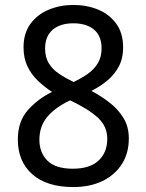

<svg xmlns="http://www.w3.org/2000/svg" viewBox="-20 -745 591 775"><path d="M276 10Q169 10 110.5 -41.5Q52 -93 52 -182Q52 -255 92.5 -300.5Q133 -346 190 -374Q158 -395 132 -420Q106 -445 90.5 -478Q75 -511 75 -554Q75 -611 103 -649Q131 -687 177 -706Q223 -725 276 -725Q331 -725 376.5 -706Q422 -687 449.5 -649Q477 -611 477 -553Q477 -510 460 -477.5Q443 -445 414.5 -421Q386 -397 349 -378Q387 -358 421.5 -331.5Q456 -305 478 -269.5Q500 -234 500 -186Q500 -126 471.5 -82Q443 -38 393 -14Q343 10 276 10ZM274 -64Q343 -64 378 -97Q413 -130 413 -185Q413 -235 375 -270Q337 -305 263 -340Q202 -311 170.5 -273Q139 -235 139 -181Q139 -129 171.5 -96.5Q204 -64 274 -64ZM277 -414Q309 -429 334.5 -447Q360 -465 375 -490Q390 -515 390 -550Q390 -600 359.5 -625.5Q329 -651 275 -651Q241 -651 215.5 -639.5Q190 -628 176 -605.5Q162 -583 162 -550Q162 -514 177 -489.5Q192 -465 218 -447.5Q244 -430 277 -414Z"/></svg>

Font: lmalayalam05
Style: Book
Weight: 400
Designer: Jelle Bosma - Monotype Design Team
Foundry: Monotype Imaging Inc.
Version: Version 2.003